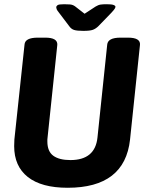

<svg xmlns="http://www.w3.org/2000/svg" viewBox="-20 -880 691 908"><path d="M300 8Q176 8 111.5 -43Q47 -94 47 -189Q47 -204 48 -220L96 -669Q98 -702 159 -702H194Q253 -702 251 -668L205 -230Q204 -225 204 -220Q204 -215 204 -211Q204 -164 232 -143.5Q260 -123 313 -123Q430 -123 441 -230L487 -669Q490 -702 550 -702H585Q645 -702 642 -668L595 -220Q570 8 300 8ZM485 -860Q508 -860 517 -856.5Q526 -853 526 -848Q526 -845 523 -839.5Q520 -834 507 -820L446 -757Q433 -744 419 -739Q405 -734 374 -734Q344 -734 330 -738.5Q316 -743 306 -758L259 -820Q250 -831 248 -836.5Q246 -842 246 -845Q246 -851 252 -855.5Q258 -860 283 -860Q297 -860 310.5 -859Q324 -858 335 -850L380 -815L432 -849Q445 -857 456.5 -858.5Q468 -860 485 -860Z"/></svg>

Font: Asap Semi Condensed Semi Condensed Regular
Style: Bold Italic
Weight: 700
Width: 4
Italic angle: -6°
Designer: Pablo Cosgaya
Foundry: Omnibus-Type
Version: Version 3.001; ttfautohint (v1.8.4.7-5d5b)